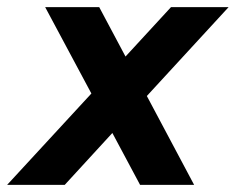

<svg xmlns="http://www.w3.org/2000/svg" viewBox="-45 -520 663 540"><path d="M349 0H501L368 -250L598 -500H436L308 -361L234 -500H82L212 -257L-25 0H137L271 -146Z"/></svg>

Font: Uncut Sans
Style: Bold Italic
Weight: 700
Italic angle: -11°
Designer: Kasper Nordkvist
Foundry: UNCUT.wtf
Version: Version 1.304;Glyphs 3.2 (3246)